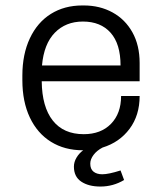

<svg xmlns="http://www.w3.org/2000/svg" viewBox="-20 -541 596 704"><path d="M492 -243H133Q134 -149 173.5 -99Q213 -49 287 -49Q350 -49 387 -87Q424 -125 424 -189H492Q492 -118 455 -68.5Q418 -19 356 0Q335 11 323 27Q311 43 311 59Q311 79 323 88.5Q335 98 355 98Q378 98 422 84L435 119Q395 143 348 143Q305 143 278 125Q251 107 251 70Q251 53 260.5 37Q270 21 285 10H284Q217 10 167 -21Q117 -52 89.5 -110Q62 -168 62 -247V-264Q62 -342 89.5 -400.5Q117 -459 166.5 -490Q216 -521 282 -521H287Q346 -521 392.5 -495.5Q439 -470 465.5 -422.5Q492 -375 492 -310ZM422 -301Q422 -380 385.5 -421Q349 -462 284 -462Q221 -462 181 -421Q141 -380 134 -301Z"/></svg>

Font: Chivo Light
Style: Regular
Weight: 300
Designer: Hector Gatti
Foundry: Omnibus-Type
Version: Version 1.007